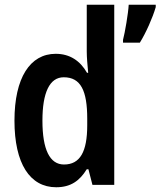

<svg xmlns="http://www.w3.org/2000/svg" viewBox="-20 -780 677 810"><path d="M217 10C278 10 316 -17 346 -66H353L370 0H462V-760H346V-563C346 -538 349 -505 352 -473H347C318 -524 274 -553 215 -553C107 -553 41 -452 41 -271C41 -90 106 10 217 10ZM637 -750V-760H523C521 -723 507 -642 499 -612V-600H570C596 -642 624 -705 637 -750ZM250 -86C190 -86 159 -149 159 -271C159 -389 189 -454 249 -454C321 -454 348 -397 348 -279V-252C348 -140 318 -86 250 -86Z"/></svg>

Font: Noto Sans Arabic UI Cn SmBd
Style: Regular
Weight: 600
Width: 3
Designer: Monotype Design Team, Nadine Chahine and Nizar Qandah
Foundry: Monotype Imaging Inc.
Version: Version 2.010